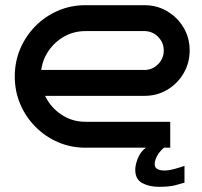

<svg xmlns="http://www.w3.org/2000/svg" viewBox="-20 -570 778 741"><path d="M712 -375Q712 -327 688.5 -287Q665 -247 625.5 -223.5Q586 -200 537 -200H154Q175 -156 216.5 -128Q258 -100 310 -100H637V0H613Q596 14 586.5 31.5Q577 49 577 64Q577 88 615 88Q632 88 655.5 81.5Q679 75 692 70V135Q679 139 656 145Q633 151 593 151Q556 151 529 136.5Q502 122 502 85Q502 67 511.5 42Q521 17 543 0H310Q253 0 203.5 -21.5Q154 -43 116.5 -81Q79 -119 58 -168.5Q37 -218 37 -275Q37 -332 58 -381.5Q79 -431 116.5 -469Q154 -507 203.5 -528.5Q253 -550 310 -550H537Q586 -550 625.5 -526.5Q665 -503 688.5 -463.5Q712 -424 712 -375ZM537 -300Q568 -300 590 -322Q612 -344 612 -375Q612 -406 590 -428Q568 -450 537 -450H310Q266 -450 229.5 -430Q193 -410 169 -376Q145 -342 139 -300Z"/></svg>

Font: Bruno Ace
Style: Regular
Weight: 400
Version: Version 1.100; ttfautohint (v1.8.4.7-5d5b);gftools[0.9.27]